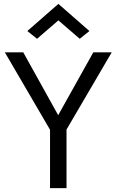

<svg xmlns="http://www.w3.org/2000/svg" viewBox="-20 -970 601 990"><path d="M281 -865 391 -770 441 -810 281 -950 121 -810 171 -770ZM461 -700 280 -376 100 -700H5L238 -301V0H323V-302L556 -700Z"/></svg>

Font: Jost
Style: Regular
Weight: 400
Version: Version 3.710